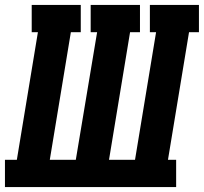

<svg xmlns="http://www.w3.org/2000/svg" viewBox="-36 -755 823 775"><path d="M-16 0V-110H32L117 -625H92V-735H290V-625H250L165 -110H270L356 -625H330V-735H529V-625H489L404 -110H509L594 -625H569V-735H767V-625H727L642 -110H675V0Z"/></svg>

Font: Iosevka Etoile XBdObl
Style: Regular
Weight: 800
Italic angle: -9°
Designer: Belleve Invis
Foundry: Belleve Invis
Version: Version 15.5.2; ttfautohint (v1.8.4)